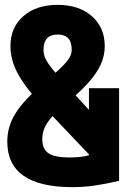

<svg xmlns="http://www.w3.org/2000/svg" viewBox="-20 -760 540 790"><path d="M278 10Q10 10 10 -177Q10 -209 18.5 -238Q27 -267 45 -295.5Q63 -324 91.5 -354Q120 -384 160 -418Q208 -459 232.5 -483Q257 -507 266 -523Q275 -539 275 -555Q275 -587 260.5 -602.5Q246 -618 217 -618Q189 -618 174 -602.5Q159 -587 159 -555Q159 -537 167 -519Q175 -501 198.5 -472.5Q222 -444 269 -392L462 -181L376 -93L135 -347Q80 -406 51.5 -460.5Q23 -515 23 -570Q23 -647 76 -693.5Q129 -740 217 -740Q305 -740 358 -693.5Q411 -647 411 -570Q411 -531 394.5 -494.5Q378 -458 341.5 -417.5Q305 -377 243 -326Q219 -306 202 -288.5Q185 -271 174.5 -254.5Q164 -238 159 -221.5Q154 -205 154 -187Q154 -147 179.5 -129.5Q205 -112 266 -112Q299 -112 325 -116.5Q351 -121 368 -130L346 -61V-397H470V-16Q415 -3 369.5 3.5Q324 10 278 10Z"/></svg>

Font: M PLUS 1 Code
Style: Regular
Weight: 400
Designer: Coji Morishita
Foundry: UNDERFOREST DESIGN
Version: Version 1.005